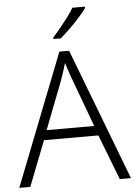

<svg xmlns="http://www.w3.org/2000/svg" viewBox="-62 -994 732 1041"><g transform="rotate(-5 304.0 -474.0)"><path d="M547 0 452 -246H156L60 0H0L281 -717H334L608 0ZM339 -556Q335 -566 329 -583Q323 -600 317 -619Q311 -638 306 -653Q301 -636 295.5 -618Q290 -600 284 -584Q278 -568 274 -555L175 -299H434ZM440 -940Q429 -924 412 -904.5Q395 -885 375 -864Q355 -843 334.5 -823.5Q314 -804 295 -788H255V-797Q274 -817 296 -844Q318 -871 339 -899Q360 -927 372 -948H440Z"/></g></svg>

Font: Noto Sans Hebrew Light
Style: Regular
Weight: 300
Designer: Monotype Design Team
Foundry: Monotype Imaging Inc.
Version: Version 2.003